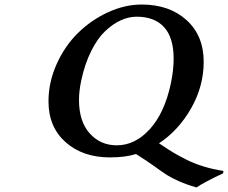

<svg xmlns="http://www.w3.org/2000/svg" viewBox="-20 -678 996 839"><path d="M577.1 -605Q543 -605 508.5 -589.6Q474.1 -574.2 440.4 -542.7Q406.7 -511.2 378.7 -455.3Q350.6 -399.4 335 -326.2Q325.2 -280.3 325.2 -241.2Q325.2 -147 372.1 -95Q418.9 -43 490.2 -43Q570.3 -43 634.5 -113.5Q698.7 -184.1 726.1 -311Q738.8 -371.6 738.8 -420.9Q738.8 -513.7 697 -559.3Q655.3 -605 577.1 -605ZM870.1 -408.2Q870.1 -300.8 814.9 -204.3Q759.8 -107.9 674.8 -51.8Q681.2 -46.9 692.9 -40Q718.8 -22.5 739.3 -10.3Q759.8 2 793.9 19.3Q828.1 36.6 869.4 49.3Q910.6 62 956.1 68.8L955.1 79.1Q867.7 120.6 838.9 141.1Q795.9 128.9 762.9 114.3Q730 99.6 711.4 87.9Q692.9 76.2 667 57.6Q661.6 53.7 659.2 51.8Q624.5 26.4 574.2 -4.9Q528.3 9.8 460 9.8Q341.8 9.8 266.8 -56.6Q191.9 -123 191.9 -234.9Q191.9 -318.8 227.5 -397.9Q263.2 -477.1 320.3 -533.4Q377.4 -589.8 451.2 -624Q524.9 -658.2 599.1 -658.2Q720.2 -658.2 795.2 -590.1Q870.1 -522 870.1 -408.2Z"/></svg>

Font: Linear Smooth
Style: Bold Italic
Weight: 700
Designer: Philipp H. Poll, Flanker
Foundry: Philipp H. Poll, reworked by Flanker
Version: Version 1.061 | FøM Fix